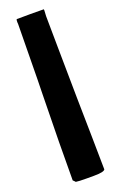

<svg xmlns="http://www.w3.org/2000/svg" viewBox="-157 -809 553 893"><g transform="rotate(-20 120.0 -363.0)"><path d="M189.5 -760.3 188 -732.4 189.9 -565.9Q192.9 -298.3 196.3 -136.7L198.7 29.3Q193.4 41 143.1 41H106.9Q68.4 41 54.2 38.6L48.8 32.7Q47.9 32.2 43 27.3Q43 -138.7 48.3 -398.9L49.8 -471.2Q50.8 -510.7 53.2 -741.7V-745.1L52.7 -749V-755.4Q52.7 -764.2 54.7 -766.6Q77.6 -767.1 122.6 -767.1Q167.5 -767.1 189 -766.6Q189.5 -766.1 189.5 -760.3Z"/></g></svg>

Font: Bowlby One
Style: Regular
Weight: 400
Designer: vernon adams
Foundry: vernon adams
Version: Version 1.000